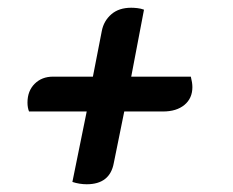

<svg xmlns="http://www.w3.org/2000/svg" viewBox="-20 -484 603 496"><path d="M204 -8Q195 -8 185.5 -9.5Q176 -11 167 -14L204 -196H55Q51 -206 51 -219Q51 -249 69.5 -267.5Q88 -286 117 -286H220L243 -404Q248 -430 267.5 -447Q287 -464 319 -464Q326 -464 335 -463Q344 -462 352 -459L319 -286H473Q477 -270 477 -259Q477 -230 456.5 -213Q436 -196 401 -196H301L274 -63Q264 -8 204 -8Z"/></svg>

Font: Sansita Swashed SemiBold
Style: Regular
Weight: 600
Designer: Pablo Cosgaya
Foundry: Omnibus-Type
Version: Version 1.003; ttfautohint (v1.8.3)